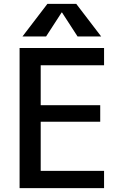

<svg xmlns="http://www.w3.org/2000/svg" viewBox="-20 -980 634 1000"><path d="M301 -915 220 -790H97L227 -960H377L507 -790H384L303 -915ZM192 -640V-432H502V-346H192V-90H522V0H82V-730H522V-640Z"/></svg>

Font: Mplus 1p Medium
Style: Regular
Weight: 500
Version: Version 1.061